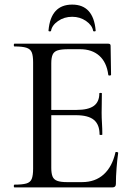

<svg xmlns="http://www.w3.org/2000/svg" viewBox="-20 -815 582 835"><path d="M469 0H43Q40 0 40 -6Q40 -12 43 -12Q77 -12 94.5 -17Q112 -22 118 -37Q124 -52 124 -81V-544Q124 -573 118 -587.5Q112 -602 94.5 -607.5Q77 -613 43 -613Q40 -613 40 -619Q40 -625 43 -625H451Q461 -625 461 -616L463 -490Q463 -487 457.5 -486.5Q452 -486 451 -489Q444 -544 412 -572.5Q380 -601 328 -601H277Q247 -601 231 -596Q215 -591 209 -577.5Q203 -564 203 -540V-85Q203 -61 208.5 -47.5Q214 -34 229 -28.5Q244 -23 271 -23H337Q394 -23 431 -56.5Q468 -90 482 -152Q482 -155 488 -154Q494 -153 494 -150Q490 -123 487 -85Q484 -47 484 -15Q484 0 469 0ZM413 -230Q413 -273 388.5 -293.5Q364 -314 310 -314H165V-337H313Q364 -337 388 -354.5Q412 -372 412 -409Q412 -411 417.5 -411Q423 -411 423 -409Q423 -378 422.5 -361Q422 -344 422 -325Q422 -302 423.5 -279Q425 -256 425 -230Q425 -228 419 -228Q413 -228 413 -230ZM202 -681Q201 -678 195.5 -678.5Q190 -679 191 -683Q201 -795 294 -795Q386 -795 396 -683Q397 -679 391.5 -678.5Q386 -678 385 -681Q381 -705 354.5 -723.5Q328 -742 294 -742Q259 -742 232.5 -723.5Q206 -705 202 -681Z"/></svg>

Font: Cormorant Medium
Style: Regular
Weight: 500
Designer: Christian Thalmann (Catharsis Fonts)
Foundry: Catharsis Fonts
Version: Version 4.000